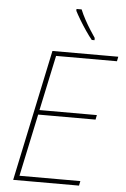

<svg xmlns="http://www.w3.org/2000/svg" viewBox="-62 -996 683 1040"><g transform="rotate(5 279.5 -476.0)"><path d="M50 0 201 -714H559L554 -689H223L159 -389H471L466 -364H154L82 -25H413L408 0ZM408 -792Q393 -810 373.5 -838.5Q354 -867 337 -895.5Q320 -924 311 -942V-952H339Q349 -927 364.5 -898.5Q380 -870 396 -845Q412 -820 423 -804V-792Z"/></g></svg>

Font: Noto Sans Thin
Style: Italic
Weight: 100
Italic angle: -12°
Designer: Monotype Design Team
Foundry: Monotype Imaging Inc.
Version: Version 2.013; ttfautohint (v1.8.4.7-5d5b)